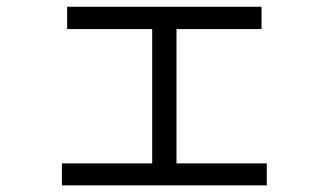

<svg xmlns="http://www.w3.org/2000/svg" viewBox="-20 -565 978 571"><path d="M164.1 -79.1H432.6V-478.5H179.7V-544.9H757.8V-478.5H504.9V-79.1H773.4V-13.7H164.1Z"/></svg>

Font: WEMIX Pretendard Variable
Style: Regular
Weight: 400
Designer: Base glyphs from Inter by Rasmus Andersson; Hangeul glyphs from Noto Sans CJK(Source Han Sans) by Jang Soo-young and Kan
Foundry: Kil Hyung-jin
Version: Version 1.000;Glyphs 3.2 (3208)